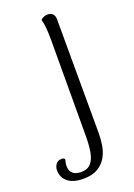

<svg xmlns="http://www.w3.org/2000/svg" viewBox="-215 -574 605 865"><g transform="rotate(-20 88.0 -141.5)"><path d="M30 234Q-19 234 -44.5 213Q-70 192 -70 157Q-70 142 -61 129Q-52 116 -33 116Q-27 116 -23.5 117.5Q-20 119 -18 124Q-20 131 -21.5 138.5Q-23 146 -23 153Q-23 173 -14.5 184Q-6 195 6.5 198.5Q19 202 30 202Q62 202 78 183Q94 164 99.5 131.5Q105 99 105 56L106 -404Q106 -432 104 -458.5Q102 -485 96 -503Q102 -509 110.5 -513Q119 -517 130 -517Q145 -517 154 -508Q163 -499 163 -482L164 65Q164 94 159 123.5Q154 153 139.5 178Q125 203 98.5 218.5Q72 234 30 234Z"/></g></svg>

Font: Arima Light
Style: Regular
Weight: 300
Designer: Joana Correia and Natanael Gama
Foundry: NDISCOVER
Version: Version 1.101;gftools[0.9.23]